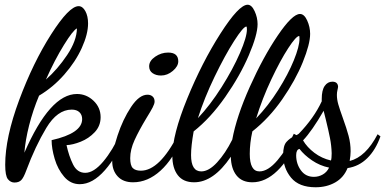

<svg xmlns="http://www.w3.org/2000/svg" viewBox="-20 -740 1627 811"><path d="M198 -148Q327 -177 327 -237Q327 -255 315.5 -266Q304 -277 283 -277Q222 -277 175.5 -199.5Q129 -122 91 -20Q80 10 70 20.5Q60 31 41 31Q25 31 13.5 17Q2 3 2 -44Q2 -159 61 -317.5Q120 -476 196 -595Q272 -714 312 -714Q329 -714 340.5 -693Q352 -672 352 -641Q352 -596 325.5 -537.5Q299 -479 251.5 -425Q204 -371 145 -336Q119 -274 103 -210.5Q87 -147 83 -95Q191 -343 305 -343Q345 -343 375 -314.5Q405 -286 405 -245Q405 -208 380 -181.5Q355 -155 321 -141.5Q287 -128 261 -127Q271 -81 288.5 -45.5Q306 -10 340 -10Q376 -10 416 -57.5Q456 -105 489 -178L503 -161Q475 -80 423 -21Q371 38 317 38Q278 38 251 6.5Q224 -25 211 -69Q198 -113 198 -148ZM305 -620Q289 -613 250 -550Q211 -487 174 -404Q223 -447 263.5 -507.5Q304 -568 305 -620Z M610 -460Q610 -483 635.5 -500.5Q661 -518 690 -518Q733 -518 733 -481Q733 -460 710 -440.5Q687 -421 660 -421Q639 -421 624.5 -431Q610 -441 610 -460ZM454 -59Q454 -99 476.5 -167.5Q499 -236 533.5 -288Q568 -340 603 -340Q616 -340 624.5 -332.5Q633 -325 633 -311Q633 -302 625 -286.5Q617 -271 599 -242Q567 -189 548.5 -148.5Q530 -108 530 -72Q530 -41 541 -30Q552 -19 575 -19Q654 -19 732 -172L747 -156Q712 -68 658 -19Q604 30 542 30Q500 30 477 5Q454 -20 454 -59Z M708 -81Q708 -170 770.5 -323Q833 -476 911 -598Q989 -720 1026 -720Q1043 -720 1055.5 -693Q1068 -666 1068 -638Q1068 -593 1031 -506.5Q994 -420 931.5 -330.5Q869 -241 798 -185Q787 -123 787 -85Q787 -16 830 -16Q862 -16 897 -54Q932 -92 961 -150Q979 -248 1035.5 -374Q1092 -500 1153.5 -590.5Q1215 -681 1247 -681Q1265 -681 1277.5 -653.5Q1290 -626 1290 -597Q1290 -554 1259 -477.5Q1228 -401 1172.5 -321Q1117 -241 1046 -185Q1035 -136 1035 -90Q1035 -16 1076 -16Q1112 -16 1152 -63Q1192 -110 1221 -175L1246 -162Q1156 30 1046 30Q1002 30 979 1Q956 -28 955 -78Q882 30 800 30Q754 30 731 0Q708 -30 708 -81ZM1023 -616Q1023 -626 1021 -628Q1008 -628 969 -567Q930 -506 886.5 -416Q843 -326 816 -241Q868 -296 916 -372Q964 -448 993.5 -516Q1023 -584 1023 -616ZM1245 -576Q1245 -585 1244 -588Q1231 -588 1197.5 -536.5Q1164 -485 1126 -404.5Q1088 -324 1062 -240Q1113 -293 1155 -359.5Q1197 -426 1221 -485Q1245 -544 1245 -576Z M1176 -86Q1176 -125 1190 -140.5Q1204 -156 1221.5 -164Q1239 -172 1242 -175Q1306 -241 1339 -312V-322Q1339 -359 1351.5 -377Q1364 -395 1384 -395Q1406 -395 1408 -375Q1408 -370 1405.5 -360Q1403 -350 1403 -339Q1403 -320 1409 -299Q1415 -278 1428 -242Q1444 -198 1452.5 -166Q1461 -134 1461 -101Q1461 -84 1457 -60Q1525 -77 1575 -173L1587 -164Q1567 -107 1531.5 -72Q1496 -37 1448 -30Q1432 10 1396 30.5Q1360 51 1313 51Q1243 51 1209.5 10.5Q1176 -30 1176 -86ZM1381 -93Q1380 -125 1374 -156Q1368 -187 1356 -236L1347 -272Q1298 -187 1260 -147Q1277 -118 1308 -94.5Q1339 -71 1378 -62Q1381 -71 1381 -93ZM1370 -32Q1331 -40 1298 -62.5Q1265 -85 1245 -111Q1231 -108 1231 -84Q1231 -48 1251 -20.5Q1271 7 1306 7Q1326 7 1343.5 -3Q1361 -13 1370 -32Z"/></svg>

Font: Dancing Script
Style: Bold
Weight: 700
Designer: Pablo Impallari
Foundry: Pablo Impallari
Version: Version 2.000